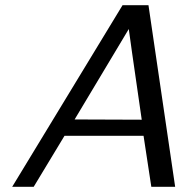

<svg xmlns="http://www.w3.org/2000/svg" viewBox="-20 -721 727 741"><path d="M27 0 453 -701H553L656 0H564L534 -197H229L110 0ZM268 -260 527 -259Q477 -604 477 -609Q318 -344 268 -260Z"/></svg>

Font: Coval
Style: Light Italic
Weight: 300
Foundry: Context Ltd
Version: Version 001.000